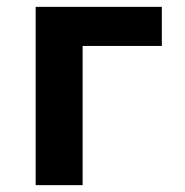

<svg xmlns="http://www.w3.org/2000/svg" viewBox="-20 -540 540 560"><path d="M84 0V-520H452V-406H221V0Z"/></svg>

Font: Iosevka Curly Heavy
Style: Regular
Weight: 900
Monospace: yes
Designer: Belleve Invis
Foundry: Belleve Invis
Version: Version 22.1.2; ttfautohint (v1.8.4)